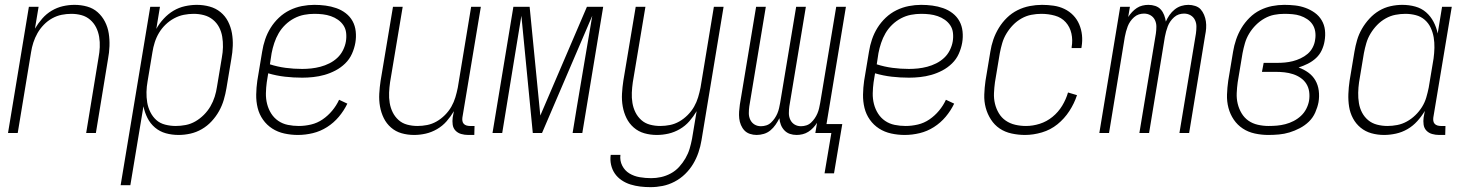

<svg xmlns="http://www.w3.org/2000/svg" viewBox="-20 -548 6040 791"><path d="M13 0 99 -520H139L124 -430Q137 -452 154 -471.5Q171 -491 193 -504Q215 -517 239 -522.5Q263 -528 287 -528Q314 -528 339 -521Q364 -514 382.5 -497.5Q401 -481 412.5 -458.5Q424 -436 428 -410.5Q432 -385 431 -358Q430 -331 425 -305L375 0H335L386 -311Q390 -332 391 -353.5Q392 -375 388.5 -396Q385 -417 376 -435Q367 -453 351.5 -466.5Q336 -480 316 -485.5Q296 -491 274 -491Q254 -491 234 -487Q214 -483 195 -472.5Q176 -462 160.5 -446Q145 -430 134.5 -411.5Q124 -393 117.5 -373Q111 -353 108 -333L53 0Z M477 215 599 -520H639L624 -429Q636 -451 654.5 -471Q673 -491 695 -504Q717 -517 742 -522.5Q767 -528 791 -528Q818 -528 843.5 -521Q869 -514 888.5 -498Q908 -482 919.5 -459.5Q931 -437 935.5 -411.5Q940 -386 939 -359Q938 -332 933 -305L913 -185Q909 -161 902 -137Q895 -113 882.5 -90.5Q870 -68 852 -48.5Q834 -29 811.5 -16Q789 -3 764.5 2.5Q740 8 716 8Q688 8 663 1Q638 -6 618.5 -22.5Q599 -39 587.5 -62Q576 -85 571 -110L517 215ZM704 -29Q724 -29 745 -33Q766 -37 785 -48Q804 -59 820 -75Q836 -91 847 -110Q858 -129 864.5 -149.5Q871 -170 874 -191L894 -311Q898 -332 898.5 -354Q899 -376 895.5 -397Q892 -418 882.5 -436Q873 -454 857 -467Q841 -480 820.5 -485.5Q800 -491 778 -491Q758 -491 737.5 -487Q717 -483 697.5 -472.5Q678 -462 662 -446.5Q646 -431 635 -412.5Q624 -394 617.5 -373.5Q611 -353 608 -333L588 -213Q584 -191 583.5 -169Q583 -147 586.5 -126Q590 -105 599.5 -86Q609 -67 624 -53.5Q639 -40 660.5 -34.5Q682 -29 704 -29Z M1207 8Q1179 8 1151.5 2Q1124 -4 1101.5 -18.5Q1079 -33 1063.5 -55Q1048 -77 1041.5 -103.5Q1035 -130 1035.5 -158.5Q1036 -187 1040 -215L1060 -335Q1064 -361 1072.5 -386Q1081 -411 1095 -433.5Q1109 -456 1129 -475Q1149 -494 1173.5 -506Q1198 -518 1224 -523Q1250 -528 1275 -528Q1298 -528 1321 -525Q1344 -522 1365.5 -514.5Q1387 -507 1404.5 -493.5Q1422 -480 1432.5 -461Q1443 -442 1445.5 -418.5Q1448 -395 1444 -372Q1440 -349 1430 -326.5Q1420 -304 1402 -286.5Q1384 -269 1362 -257.5Q1340 -246 1317 -239.5Q1294 -233 1270.5 -230.5Q1247 -228 1225 -228Q1189 -228 1154 -232Q1119 -236 1085 -246L1079 -209Q1076 -187 1075.5 -164Q1075 -141 1080.5 -119.5Q1086 -98 1097.5 -80Q1109 -62 1126.5 -50Q1144 -38 1166 -33.5Q1188 -29 1211 -29Q1236 -29 1261.5 -35Q1287 -41 1309 -56Q1331 -71 1348.5 -92Q1366 -113 1377 -137L1411 -121Q1397 -92 1376 -67Q1355 -42 1327.5 -24.5Q1300 -7 1269 0.5Q1238 8 1207 8ZM1225 -264Q1243 -264 1262 -266Q1281 -268 1300 -273Q1319 -278 1337 -287Q1355 -296 1369.5 -309.5Q1384 -323 1393 -341Q1402 -359 1405 -377Q1408 -395 1406 -412.5Q1404 -430 1395 -443.5Q1386 -457 1372.5 -466.5Q1359 -476 1343 -481.5Q1327 -487 1310 -489Q1293 -491 1275 -491Q1254 -491 1233 -487Q1212 -483 1192 -472.5Q1172 -462 1155.5 -446Q1139 -430 1128 -411Q1117 -392 1110 -371Q1103 -350 1099 -329L1092 -283Q1123 -273 1156.5 -268.5Q1190 -264 1225 -264Z M1686 8Q1659 8 1634.5 1Q1610 -6 1591 -22.5Q1572 -39 1561 -61.5Q1550 -84 1545.5 -109.5Q1541 -135 1542.5 -162Q1544 -189 1548 -215L1599 -520H1639L1587 -209Q1584 -188 1583 -166.5Q1582 -145 1585.5 -124Q1589 -103 1598 -85Q1607 -67 1622 -53.5Q1637 -40 1657.5 -34.5Q1678 -29 1700 -29Q1720 -29 1740 -33Q1760 -37 1778.5 -47.5Q1797 -58 1813 -74Q1829 -90 1839.5 -108.5Q1850 -127 1856 -147Q1862 -167 1866 -187L1921 -520H1961L1885 -64Q1884 -57 1885 -50Q1886 -43 1890.5 -38Q1895 -33 1902 -31Q1909 -29 1916 -29H1935L1934 8H1909Q1894 8 1880 4Q1866 0 1856.5 -10Q1847 -20 1845 -34.5Q1843 -49 1845 -64L1850 -90Q1837 -68 1820 -48.5Q1803 -29 1780.5 -16Q1758 -3 1734 2.5Q1710 8 1686 8Z M2009 0 2095 -520H2162L2206 -72L2398 -520H2465L2379 0H2339L2356 -104Q2372 -199 2388 -294Q2404 -389 2420 -483L2213 0H2175L2128 -483Q2112 -389 2097 -294Q2082 -199 2066 -104L2049 0Z M2660 223Q2638 223 2617.5 220.5Q2597 218 2577.5 212Q2558 206 2541 194.5Q2524 183 2513 167Q2502 151 2497.5 131Q2493 111 2496 90H2536Q2533 114 2543.5 134.5Q2554 155 2573 166.5Q2592 178 2615.5 182Q2639 186 2663 186Q2683 186 2703.5 181.5Q2724 177 2743.5 166.5Q2763 156 2778 139.5Q2793 123 2804 104Q2815 85 2821 65Q2827 45 2831 24L2850 -90Q2837 -68 2820 -48.5Q2803 -29 2780.5 -16Q2758 -3 2734 2.5Q2710 8 2686 8Q2659 8 2634.5 1Q2610 -6 2591 -22.5Q2572 -39 2561 -61.5Q2550 -84 2545.5 -109.5Q2541 -135 2542.5 -162Q2544 -189 2548 -215L2599 -520H2639L2587 -209Q2584 -188 2583 -166.5Q2582 -145 2585.5 -124Q2589 -103 2598 -85Q2607 -67 2622 -53.5Q2637 -40 2657.5 -34.5Q2678 -29 2700 -29Q2720 -29 2740 -33Q2760 -37 2778.5 -47.5Q2797 -58 2813 -74Q2829 -90 2839.5 -108.5Q2850 -127 2856 -147Q2862 -167 2866 -187L2921 -520H2961L2870 30Q2866 55 2857.5 80Q2849 105 2835.5 127.5Q2822 150 2802.5 169Q2783 188 2759 200.5Q2735 213 2710 218Q2685 223 2660 223Z M3377 166 3405 0H3339L3346 -42Q3339 -31 3330 -21.5Q3321 -12 3310 -5Q3299 2 3286.5 5Q3274 8 3262 8Q3247 8 3234 3.5Q3221 -1 3211.5 -11Q3202 -21 3197 -34Q3192 -47 3191 -61Q3184 -47 3175 -34Q3166 -21 3154 -11Q3142 -1 3127 3.5Q3112 8 3097 8Q3083 8 3069.5 3.5Q3056 -1 3047 -10.5Q3038 -20 3032.5 -33Q3027 -46 3025.5 -60Q3024 -74 3025 -88.5Q3026 -103 3028 -117L3095 -520H3135L3067 -110Q3065 -96 3065 -81.5Q3065 -67 3071 -54.5Q3077 -42 3088.5 -35Q3100 -28 3115 -28Q3126 -28 3137 -31.5Q3148 -35 3156.5 -43Q3165 -51 3171.5 -60.5Q3178 -70 3182.5 -80.5Q3187 -91 3189.5 -102Q3192 -113 3194 -124L3260 -520H3300L3232 -110Q3230 -96 3230 -81.5Q3230 -67 3236 -54.5Q3242 -42 3253.5 -35Q3265 -28 3280 -28Q3291 -28 3302 -31.5Q3313 -35 3321.5 -43Q3330 -51 3336.5 -60.5Q3343 -70 3347.5 -80.5Q3352 -91 3354.5 -102Q3357 -113 3359 -124L3425 -520H3465L3385 -37H3450L3416 166Z M3707 8Q3679 8 3651.5 2Q3624 -4 3601.5 -18.5Q3579 -33 3563.5 -55Q3548 -77 3541.5 -103.5Q3535 -130 3535.5 -158.5Q3536 -187 3540 -215L3560 -335Q3564 -361 3572.5 -386Q3581 -411 3595 -433.5Q3609 -456 3629 -475Q3649 -494 3673.5 -506Q3698 -518 3724 -523Q3750 -528 3775 -528Q3798 -528 3821 -525Q3844 -522 3865.5 -514.5Q3887 -507 3904.5 -493.5Q3922 -480 3932.5 -461Q3943 -442 3945.5 -418.5Q3948 -395 3944 -372Q3940 -349 3930 -326.5Q3920 -304 3902 -286.5Q3884 -269 3862 -257.5Q3840 -246 3817 -239.5Q3794 -233 3770.5 -230.5Q3747 -228 3725 -228Q3689 -228 3654 -232Q3619 -236 3585 -246L3579 -209Q3576 -187 3575.5 -164Q3575 -141 3580.5 -119.5Q3586 -98 3597.5 -80Q3609 -62 3626.5 -50Q3644 -38 3666 -33.5Q3688 -29 3711 -29Q3736 -29 3761.5 -35Q3787 -41 3809 -56Q3831 -71 3848.5 -92Q3866 -113 3877 -137L3911 -121Q3897 -92 3876 -67Q3855 -42 3827.5 -24.5Q3800 -7 3769 0.5Q3738 8 3707 8ZM3725 -264Q3743 -264 3762 -266Q3781 -268 3800 -273Q3819 -278 3837 -287Q3855 -296 3869.5 -309.5Q3884 -323 3893 -341Q3902 -359 3905 -377Q3908 -395 3906 -412.5Q3904 -430 3895 -443.5Q3886 -457 3872.5 -466.5Q3859 -476 3843 -481.5Q3827 -487 3810 -489Q3793 -491 3775 -491Q3754 -491 3733 -487Q3712 -483 3692 -472.5Q3672 -462 3655.5 -446Q3639 -430 3628 -411Q3617 -392 3610 -371Q3603 -350 3599 -329L3592 -283Q3623 -273 3656.5 -268.5Q3690 -264 3725 -264Z M4203 8Q4175 8 4147.5 2Q4120 -4 4098.5 -18.5Q4077 -33 4062.5 -55.5Q4048 -78 4041 -104Q4034 -130 4035 -158.5Q4036 -187 4040 -215L4060 -335Q4064 -361 4072.5 -385.5Q4081 -410 4095 -433Q4109 -456 4128.5 -475Q4148 -494 4172 -506Q4196 -518 4222 -523Q4248 -528 4273 -528Q4297 -528 4321 -524.5Q4345 -521 4365.5 -511Q4386 -501 4401.5 -485Q4417 -469 4426 -448Q4435 -427 4437.5 -403.5Q4440 -380 4436 -356L4435 -350H4395V-354Q4400 -383 4394 -410Q4388 -437 4370.5 -456.5Q4353 -476 4326 -483.5Q4299 -491 4270 -491Q4250 -491 4229 -487Q4208 -483 4188.5 -472Q4169 -461 4153.5 -445Q4138 -429 4126.5 -410Q4115 -391 4109 -370.5Q4103 -350 4099 -329L4079 -209Q4076 -187 4075 -164.5Q4074 -142 4079 -121Q4084 -100 4095 -81.5Q4106 -63 4123.5 -51Q4141 -39 4162.5 -34Q4184 -29 4207 -29Q4235 -29 4263.5 -38Q4292 -47 4316 -66.5Q4340 -86 4356 -112.5Q4372 -139 4380 -167L4417 -156Q4406 -122 4385.5 -90.5Q4365 -59 4336.5 -36Q4308 -13 4272.5 -2.5Q4237 8 4203 8Z M4509 0 4595 -520H4635L4628 -478Q4635 -489 4644 -498.5Q4653 -508 4663.5 -515Q4674 -522 4686.5 -525Q4699 -528 4711 -528Q4726 -528 4739.5 -523.5Q4753 -519 4762 -509Q4771 -499 4776 -486Q4781 -473 4783 -459Q4789 -473 4798 -486Q4807 -499 4819.5 -509Q4832 -519 4846.5 -523.5Q4861 -528 4876 -528Q4890 -528 4904 -523.5Q4918 -519 4926.5 -509.5Q4935 -500 4940.5 -487Q4946 -474 4948 -460Q4950 -446 4949 -431.5Q4948 -417 4945 -403L4879 0H4839L4907 -410Q4909 -424 4909 -438.5Q4909 -453 4903 -465.5Q4897 -478 4885 -485Q4873 -492 4858 -492Q4847 -492 4836.5 -488.5Q4826 -485 4817 -477Q4808 -469 4801.5 -459.5Q4795 -450 4791 -439.5Q4787 -429 4784 -418Q4781 -407 4779 -396L4714 0H4674L4742 -410Q4744 -424 4744 -438.5Q4744 -453 4738 -465.5Q4732 -478 4720 -485Q4708 -492 4693 -492Q4682 -492 4671.5 -488.5Q4661 -485 4652 -477Q4643 -469 4636.5 -459.5Q4630 -450 4626 -439.5Q4622 -429 4619 -418Q4616 -407 4614 -396L4549 0Z M5205 8Q5177 8 5149.5 2Q5122 -4 5100 -18.5Q5078 -33 5063 -55Q5048 -77 5041 -103.5Q5034 -130 5035 -158.5Q5036 -187 5040 -215L5060 -335Q5064 -360 5072.5 -385Q5081 -410 5094.5 -432.5Q5108 -455 5127.5 -474.5Q5147 -494 5171 -506Q5195 -518 5220.5 -523Q5246 -528 5271 -528Q5294 -528 5316 -525.5Q5338 -523 5358.5 -515.5Q5379 -508 5396.5 -495.5Q5414 -483 5425 -464.5Q5436 -446 5438.5 -424Q5441 -402 5437 -379Q5434 -360 5425.5 -341.5Q5417 -323 5402 -309Q5387 -295 5368 -285.5Q5349 -276 5330 -270Q5352 -262 5370 -249Q5388 -236 5399 -217Q5410 -198 5413 -174.5Q5416 -151 5412 -127Q5408 -106 5398.5 -84.5Q5389 -63 5372.5 -47Q5356 -31 5335 -20Q5314 -9 5292.5 -2.5Q5271 4 5249 6Q5227 8 5205 8ZM5206 -29Q5224 -29 5241 -30.5Q5258 -32 5275.5 -36.5Q5293 -41 5309.5 -49.5Q5326 -58 5339.5 -70.5Q5353 -83 5361.5 -99.5Q5370 -116 5373 -133Q5376 -152 5373.5 -170Q5371 -188 5362 -202.5Q5353 -217 5338.5 -227Q5324 -237 5307 -242.5Q5290 -248 5272 -250Q5254 -252 5235 -252H5179L5186 -289H5242Q5258 -289 5274 -290.5Q5290 -292 5306 -296Q5322 -300 5338 -307.5Q5354 -315 5367 -326Q5380 -337 5388 -352.5Q5396 -368 5398 -384Q5401 -401 5398.5 -417.5Q5396 -434 5387.5 -447Q5379 -460 5365.5 -469Q5352 -478 5337 -483Q5322 -488 5305 -489.5Q5288 -491 5271 -491Q5250 -491 5229.5 -487Q5209 -483 5189.5 -472Q5170 -461 5154 -445Q5138 -429 5126.5 -410Q5115 -391 5109 -370.5Q5103 -350 5099 -329L5079 -209Q5076 -187 5075 -164.5Q5074 -142 5079 -121Q5084 -100 5095 -81.5Q5106 -63 5123 -51Q5140 -39 5162 -34Q5184 -29 5206 -29Z M5682 8Q5655 8 5630 1Q5605 -6 5585.5 -22Q5566 -38 5554 -60.5Q5542 -83 5538 -108.5Q5534 -134 5535 -161Q5536 -188 5540 -215L5560 -335Q5564 -359 5571 -383Q5578 -407 5591 -429.5Q5604 -452 5622 -471.5Q5640 -491 5662 -504Q5684 -517 5708.5 -522.5Q5733 -528 5757 -528Q5785 -528 5810.5 -521Q5836 -514 5855 -497.5Q5874 -481 5886 -458Q5898 -435 5903 -410L5921 -520H5961L5885 -64Q5884 -57 5885 -50Q5886 -43 5890.5 -38Q5895 -33 5902 -31Q5909 -29 5916 -29H5935L5934 8H5909Q5894 8 5880 4Q5866 0 5856.5 -10Q5847 -20 5845 -34.5Q5843 -49 5845 -64L5850 -91Q5837 -69 5819 -49Q5801 -29 5778.5 -16Q5756 -3 5731 2.5Q5706 8 5682 8ZM5696 -29Q5716 -29 5736.5 -33Q5757 -37 5776 -47.5Q5795 -58 5811 -73.5Q5827 -89 5838.5 -107.5Q5850 -126 5856 -146.5Q5862 -167 5866 -187L5886 -307Q5889 -329 5889.5 -351Q5890 -373 5886.5 -394Q5883 -415 5874 -434Q5865 -453 5849.5 -466.5Q5834 -480 5813 -485.5Q5792 -491 5770 -491Q5750 -491 5729 -487Q5708 -483 5688.5 -472Q5669 -461 5653.5 -445Q5638 -429 5626.5 -410Q5615 -391 5609 -370.5Q5603 -350 5599 -329L5579 -209Q5576 -188 5575.5 -166Q5575 -144 5578.5 -123Q5582 -102 5591.5 -84Q5601 -66 5616.5 -53Q5632 -40 5653 -34.5Q5674 -29 5696 -29Z"/></svg>

Font: Iosevka Extralight
Style: Italic
Weight: 200
Italic angle: -9°
Monospace: yes
Designer: Belleve Invis
Foundry: Belleve Invis
Version: Version 32.5.0; ttfautohint (v1.8.4)